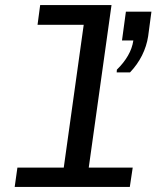

<svg xmlns="http://www.w3.org/2000/svg" viewBox="-20 -741 640 761"><path d="M222 0 311.8 -642.8H128.8L139.2 -721H422L321 0ZM38.2 0 49 -76.8H506L494.5 0ZM442.5 -454 443.2 -464.8Q470.5 -491.5 487.2 -520.5Q504 -549.5 508.5 -580.5H463.5L479 -694.8H580.2L567.2 -597.2Q561.2 -558 542.8 -521.1Q524.2 -484.2 495.2 -454Z"/></svg>

Font: Chivo Mono Medium
Style: Italic
Weight: 500
Italic angle: -8.05°
Monospace: yes
Designer: Hector Gatti
Foundry: Omnibus-Type
Version: Version 1.008